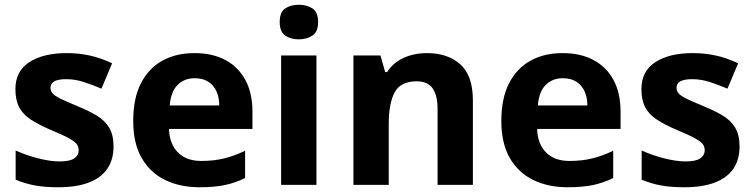

<svg xmlns="http://www.w3.org/2000/svg" viewBox="-20 -780 3178 810"><path d="M459 -162Q459 -107 433 -68.5Q407 -30 355 -10Q303 10 226 10Q169 10 128 2.5Q87 -5 46 -22V-145Q90 -125 141 -112Q192 -99 231 -99Q275 -99 293.5 -112Q312 -125 312 -146Q312 -160 304.5 -171Q297 -182 272 -196Q247 -210 194 -232Q143 -254 110 -275.5Q77 -297 61 -327.5Q45 -358 45 -404Q45 -480 104 -518Q163 -556 261 -556Q312 -556 358 -546Q404 -536 453 -513L408 -406Q368 -423 332 -434.5Q296 -446 259 -446Q226 -446 209.5 -437Q193 -428 193 -410Q193 -397 201.5 -386.5Q210 -376 234.5 -364Q259 -352 307 -332Q354 -313 388 -292.5Q422 -272 440.5 -241.5Q459 -211 459 -162Z M800 -556Q876 -556 930.5 -527Q985 -498 1015 -443Q1045 -388 1045 -308V-236H693Q695 -173 730.5 -137Q766 -101 829 -101Q882 -101 925 -111.5Q968 -122 1014 -144V-29Q974 -9 929.5 0.5Q885 10 822 10Q740 10 677 -20.5Q614 -51 578 -113Q542 -175 542 -269Q542 -365 574.5 -428.5Q607 -492 665 -524Q723 -556 800 -556ZM801 -450Q758 -450 729.5 -422Q701 -394 696 -335H905Q905 -368 893.5 -394Q882 -420 859 -435Q836 -450 801 -450Z M1315 -546V0H1166V-546ZM1241 -760Q1274 -760 1298 -744.5Q1322 -729 1322 -686.8Q1322 -646 1298 -630Q1274 -614 1241 -614Q1206.7 -614 1183.4 -630Q1160 -646 1160 -686.8Q1160 -729 1183.4 -744.5Q1206.7 -760 1241 -760Z M1781 -556Q1869 -556 1922 -508.5Q1975 -461 1975 -356V0H1826V-319Q1826 -378 1805 -407.5Q1784 -437 1738 -437Q1670 -437 1645 -390.5Q1620 -344 1620 -257V0H1471V-546H1585L1605 -476H1613Q1631 -504 1657 -521.5Q1683 -539 1715 -547.5Q1747 -556 1781 -556Z M2353 -556Q2429 -556 2483.5 -527Q2538 -498 2568 -443Q2598 -388 2598 -308V-236H2246Q2248 -173 2283.5 -137Q2319 -101 2382 -101Q2435 -101 2478 -111.5Q2521 -122 2567 -144V-29Q2527 -9 2482.5 0.5Q2438 10 2375 10Q2293 10 2230 -20.5Q2167 -51 2131 -113Q2095 -175 2095 -269Q2095 -365 2127.5 -428.5Q2160 -492 2218 -524Q2276 -556 2353 -556ZM2354 -450Q2311 -450 2282.5 -422Q2254 -394 2249 -335H2458Q2458 -368 2446.5 -394Q2435 -420 2412 -435Q2389 -450 2354 -450Z M3100 -162Q3100 -107 3074 -68.5Q3048 -30 2996 -10Q2944 10 2867 10Q2810 10 2769 2.5Q2728 -5 2687 -22V-145Q2731 -125 2782 -112Q2833 -99 2872 -99Q2916 -99 2934.5 -112Q2953 -125 2953 -146Q2953 -160 2945.5 -171Q2938 -182 2913 -196Q2888 -210 2835 -232Q2784 -254 2751 -275.5Q2718 -297 2702 -327.5Q2686 -358 2686 -404Q2686 -480 2745 -518Q2804 -556 2902 -556Q2953 -556 2999 -546Q3045 -536 3094 -513L3049 -406Q3009 -423 2973 -434.5Q2937 -446 2900 -446Q2867 -446 2850.5 -437Q2834 -428 2834 -410Q2834 -397 2842.5 -386.5Q2851 -376 2875.5 -364Q2900 -352 2948 -332Q2995 -313 3029 -292.5Q3063 -272 3081.5 -241.5Q3100 -211 3100 -162Z"/></svg>

Font: Noto Sans Myanmar
Style: Regular
Weight: 400
Designer: Monotype Design Team
Foundry: Monotype Imaging Inc.
Version: Version 2.107